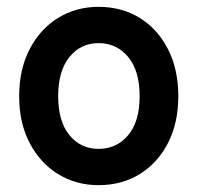

<svg xmlns="http://www.w3.org/2000/svg" viewBox="-20 -530 577 561"><path d="M268 11Q202 11 149.5 -21.5Q97 -54 66.5 -112.5Q36 -171 36 -249Q36 -327 66.5 -386Q97 -445 149.5 -477.5Q202 -510 268 -510Q336 -510 388.5 -477.5Q441 -445 471 -386Q501 -327 501 -249Q501 -171 471 -112.5Q441 -54 388.5 -21.5Q336 11 268 11ZM268 -95Q321 -95 354.5 -135Q388 -175 388 -249Q388 -323 354.5 -363.5Q321 -404 268 -404Q216 -404 183 -363.5Q150 -323 150 -249Q150 -175 183 -135Q216 -95 268 -95Z"/></svg>

Font: Zen Kaku Gothic New
Style: Bold
Weight: 700
Designer: Yoshimichi Ohira
Foundry: Positype
Version: Version 1.002